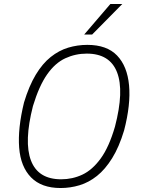

<svg xmlns="http://www.w3.org/2000/svg" viewBox="-20 -939 710 967"><path d="M285 8Q189 8 136.5 -45.5Q84 -99 76.5 -195.5Q69 -292 101 -423Q126 -506 160 -562.5Q194 -619 235.5 -652Q277 -685 323.5 -699Q370 -713 420 -713Q518 -713 569.5 -659.5Q621 -606 630 -509.5Q639 -413 605 -282Q580 -199 545 -142.5Q510 -86 468.5 -53Q427 -20 380.5 -6Q334 8 285 8ZM288 -36Q345 -36 395 -59.5Q445 -83 487 -140.5Q529 -198 559 -301Q606 -481 569.5 -575Q533 -669 417 -669Q360 -669 309 -645.5Q258 -622 217.5 -564.5Q177 -507 146 -405Q100 -225 136 -130.5Q172 -36 288 -36ZM404 -765 536 -919H596L444 -765Z"/></svg>

Font: Nunito Sans 7pt Condensed ExtraLight
Style: Italic
Weight: 250
Width: 3
Italic angle: -9°
Designer: Vernon Adams
Foundry: Vernon Adams
Version: Version 3.101;gftools[0.9.27]